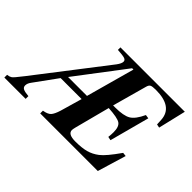

<svg xmlns="http://www.w3.org/2000/svg" viewBox="-181 -956 1242 1242"><g transform="rotate(45 440.0 -334.5)"><path d="M918 -669 873 -479 849 -484 847 -524Q841 -637 685 -637Q653 -637 642 -631Q631 -625 626 -605L561 -370H580Q656 -370 690.5 -390.5Q725 -411 755 -476L781 -472L708 -199L683 -204Q686 -228 686 -250Q686 -300 662 -316.5Q638 -333 553 -338L490 -97Q485 -77 485 -69Q485 -32 553 -32Q612 -32 650.5 -42.5Q689 -53 723 -79Q759 -106 824 -199L850 -196L791 0H264V-25Q302 -31 317 -47.5Q332 -64 345 -106L388 -255H196L82 -98Q67 -78 67 -59Q67 -43 81 -35.5Q95 -28 131 -25V0H-64V-25Q-45 -27 -34 -34Q-25 -37 25 -102L389 -574Q409 -601 409 -618Q409 -632 393.5 -637.5Q378 -643 329 -646V-669ZM490 -627H478L225 -294H398Z"/></g></svg>

Font: STIX MathJax Latin
Style: Bold Italic
Weight: 700
Italic angle: -16.33°
Designer: MicroPress Inc., with final additions and corrections provided by Coen Hoffman, Elsevier (retired)
Version: Version 1.1.1